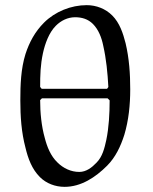

<svg xmlns="http://www.w3.org/2000/svg" viewBox="-20 -715 594 746"><path d="M231 11C295 11 351 -26 396 -71C429 -104 449 -147 463 -191C480 -248 486 -308 486 -368C486 -428 482 -488 468 -547C458 -586 445 -626 416 -655C390 -681 354 -695 317 -695C256 -695 194 -670 151 -627C116 -592 94 -551 79 -505C61 -447 59 -385 59 -325C59 -263 63 -201 79 -141C89 -99 104 -58 135 -27C160 -2 195 11 231 11ZM142 -370 136 -377C136 -423 137 -463 147 -509C155 -545 170 -588 197 -615C217 -635 243 -648 272 -648C298 -648 322 -641 341 -622C363 -600 375 -568 381 -538C393 -485 398 -432 401 -377L396 -370ZM398 -333 406 -325C406 -274 403 -219 393 -171C386 -139 378 -106 355 -83C337 -64 315 -47 288 -47C256 -47 226 -61 203 -84C177 -109 163 -144 154 -179C141 -225 136 -277 136 -326L143 -333Z"/></svg>

Font: Neo Euler
Style: Euler
Weight: 500
Designer: Hermann Zapf
Version: Version 000.002